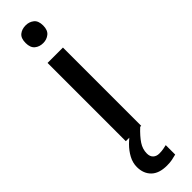

<svg xmlns="http://www.w3.org/2000/svg" viewBox="-331 -726 935 935"><g transform="rotate(-45 136.0 -259.0)"><path d="M189 -539V0H83V-539ZM137 -744Q161 -744 179 -730Q197 -716 197 -683Q197 -651 179 -636.5Q161 -622 137 -622Q111 -622 93.5 -636.5Q76 -651 76 -683Q76 -716 93.5 -730Q111 -744 137 -744ZM113 115Q113 136 125 147Q137 158 156 158Q173 158 185.5 155.5Q198 153 207 151V216Q192 220 177 223Q162 226 141 226Q87 226 59.5 199Q32 172 32 127Q32 98 46.5 71Q61 44 83.5 21.5Q106 -1 129 -16L182 0Q148 32 130.5 58.5Q113 85 113 115Z"/></g></svg>

Font: Noto Sans Armenian Medium
Style: Regular
Weight: 500
Designer: Monotype Design Team
Foundry: Monotype Imaging Inc.
Version: Version 2.007